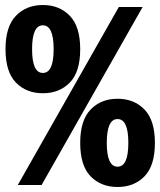

<svg xmlns="http://www.w3.org/2000/svg" viewBox="-20 -738 640 766"><path d="M151 -366Q85 -366 43.5 -408.5Q2 -451 2 -542Q2 -632 43.5 -675Q85 -718 151 -718Q217 -718 258.5 -675Q300 -632 300 -542Q300 -451 258.5 -408.5Q217 -366 151 -366ZM51 0 454 -710H549L146 0ZM151 -447Q194 -447 194 -542Q194 -637 151 -637Q108 -637 108 -542Q108 -447 151 -447ZM449 8Q383 8 341.5 -34.5Q300 -77 300 -168Q300 -258 341.5 -301Q383 -344 449 -344Q515 -344 556.5 -301Q598 -258 598 -168Q598 -77 556.5 -34.5Q515 8 449 8ZM449 -73Q492 -73 492 -168Q492 -263 449 -263Q406 -263 406 -168Q406 -73 449 -73Z"/></svg>

Font: Geist Mono ExtraBold
Style: Regular
Weight: 800
Monospace: yes
Designer: Basement.studio, Andrés Briganti, Mateo Zaragoza
Foundry: Basement.studio, Vercel, Andrés Briganti, Guido Ferreyra, Mateo Zaragoza
Version: Version 1.500; ttfautohint (v1.8.4.7-5d5b)